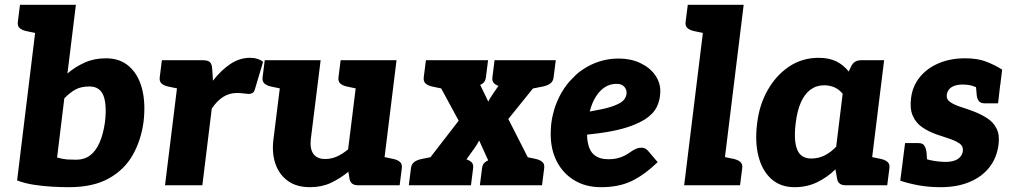

<svg xmlns="http://www.w3.org/2000/svg" viewBox="-20 -769 4199 797"><path d="M266 8Q236 8 198 6Q160 4 121 -2Q82 -8 51 -20L140 -749H295L260 -464Q293 -492 332 -509.5Q371 -527 420 -527Q478 -527 516 -493.5Q554 -460 569.5 -401Q585 -342 576 -264Q566 -188 531.5 -126.5Q497 -65 432 -28.5Q367 8 266 8ZM297 -106Q330 -106 354 -124Q378 -142 393.5 -177.5Q409 -213 416 -264Q424 -336 409 -373Q394 -410 351 -410Q317 -410 294.5 -398Q272 -386 247 -361L217 -115Q244 -108 259.5 -107Q275 -106 297 -106ZM160 -749 132 -631 89 -640Q71 -644 61.5 -652.5Q52 -661 54 -678L63 -749Z M665 0 729 -519H821Q844 -519 852 -510.5Q860 -502 861 -482L864 -434Q898 -478 936.5 -503.5Q975 -529 1017 -529Q1035 -529 1049 -524.5Q1063 -520 1072 -512L1038 -398Q1035 -387 1028 -383Q1021 -379 1012 -379Q1009 -379 993 -381Q977 -383 963 -383Q932 -383 906 -366.5Q880 -350 859 -318L820 0ZM749 -519 720 -401 677 -410Q660 -414 650.5 -422.5Q641 -431 643 -448L652 -519Z M1267 8Q1211 8 1175 -18Q1139 -44 1123.5 -88.5Q1108 -133 1115 -190L1156 -519H1311L1270 -190Q1266 -151 1281 -130Q1296 -109 1330 -109Q1356 -109 1379 -119.5Q1402 -130 1425 -149L1471 -519H1626L1562 0H1466Q1436 0 1431 -26L1426 -56Q1392 -28 1353.5 -10Q1315 8 1267 8ZM1542 0 1571 -118 1614 -109Q1631 -105 1640.5 -96.5Q1650 -88 1648 -71L1639 0ZM1176 -519 1147 -401 1104 -410Q1087 -414 1077.5 -422.5Q1068 -431 1070 -448L1079 -519ZM1491 -519 1462 -401 1419 -410Q1402 -414 1392.5 -422.5Q1383 -431 1385 -448L1394 -519Z M1677 0 1884 -268 1748 -519H1897Q1914 -519 1921 -514.5Q1928 -510 1933 -500L2007 -347Q2011 -356 2016.5 -364.5Q2022 -373 2028 -382L2108 -498Q2116 -509 2125 -514Q2134 -519 2145 -519H2287L2090 -275L2230 0H2081Q2065 0 2056 -8Q2047 -16 2041 -27L1969 -186Q1965 -178 1960.5 -170.5Q1956 -163 1951 -156L1859 -27Q1852 -17 1841 -8.5Q1830 0 1815 0H1677ZM1874 -481 1879 -519H1953L1948 -481ZM2085 -481 2090 -519H2164L2159 -481ZM2104 -38 2099 0H2025L2030 -38ZM1879 -38 1874 0H1800L1805 -38ZM1845 -519 1816 -401 1773 -410Q1756 -414 1746.5 -422.5Q1737 -431 1739 -448L1748 -519ZM2006 -519 1997 -448Q1995 -431 1983.5 -422.5Q1972 -414 1953 -410L1908 -401L1909 -519ZM2130 -519 2101 -401 2058 -410Q2041 -414 2031.5 -422.5Q2022 -431 2024 -448L2033 -519ZM2287 -519 2278 -448Q2276 -431 2264.5 -422.5Q2253 -414 2234 -410L2189 -401L2190 -519ZM2133 0 2162 -118 2205 -109Q2222 -105 2231.5 -96.5Q2241 -88 2239 -71L2230 0ZM1838 0 1867 -118 1910 -109Q1927 -105 1936.5 -96.5Q1946 -88 1944 -71L1935 0ZM1677 0 1686 -71Q1688 -88 1699.5 -96.5Q1711 -105 1730 -109L1775 -118L1774 0ZM1972 0 1981 -71Q1983 -88 1994.5 -96.5Q2006 -105 2025 -109L2070 -118L2069 0Z M2475 8Q2412 8 2365 -20Q2318 -48 2292 -97.5Q2266 -147 2266 -212Q2266 -232 2268 -252.5Q2270 -273 2275 -293Q2284 -332 2301.5 -367Q2319 -402 2344 -431Q2357 -445 2370.5 -458Q2384 -471 2400 -481Q2431 -502 2468.5 -514Q2506 -526 2548 -526Q2598 -526 2637.5 -507.5Q2677 -489 2699 -458Q2721 -427 2721 -391Q2721 -356 2707 -326.5Q2693 -297 2658 -274Q2634 -259 2600.5 -246.5Q2567 -234 2521.5 -225Q2476 -216 2417 -210Q2417 -203 2417.5 -196Q2418 -189 2419 -183Q2425 -144 2446.5 -126Q2468 -108 2506 -108Q2532 -108 2553 -115Q2574 -122 2588 -132Q2597 -138 2605.5 -143.5Q2614 -149 2623 -152.5Q2632 -156 2643 -156Q2659 -156 2670 -143L2710 -96Q2655 -43 2602 -17.5Q2549 8 2475 8ZM2428 -306Q2456 -311 2479.5 -316Q2503 -321 2520.5 -327Q2538 -333 2551 -340Q2566 -348 2573.5 -359.5Q2581 -371 2581 -385Q2581 -398 2571 -409.5Q2561 -421 2539 -421Q2513 -421 2491.5 -407.5Q2470 -394 2453.5 -368Q2437 -342 2428 -306Z M2820 0 2912 -749H3067L2975 0ZM2955 0 2984 -118 3027 -109Q3044 -105 3053.5 -96.5Q3063 -88 3061 -71L3052 0ZM2932 -749 2904 -631 2861 -640Q2843 -644 2833.5 -652.5Q2824 -661 2826 -678L2835 -749Z M3278 8Q3220 8 3182 -26Q3144 -60 3128.5 -120Q3113 -180 3123 -258Q3132 -334 3167 -395.5Q3202 -457 3256 -493Q3310 -529 3378 -529Q3422 -529 3452 -514Q3482 -499 3503 -472L3513 -493Q3525 -519 3554 -519H3650L3586 0H3490Q3460 0 3455 -26L3448 -66Q3413 -32 3371 -12Q3329 8 3278 8ZM3347 -111Q3378 -111 3403.5 -124Q3429 -137 3451 -160L3478 -380Q3462 -399 3442.5 -407Q3423 -415 3401 -415Q3369 -415 3344.5 -397Q3320 -379 3304.5 -344Q3289 -309 3283 -258Q3274 -186 3289 -148.5Q3304 -111 3347 -111ZM3566 0 3595 -118 3638 -109Q3655 -105 3664.5 -96.5Q3674 -88 3672 -71L3663 0Z M3885 8Q3834 8 3791.5 0Q3749 -8 3717 -19L3729 -111L3802 -122Q3810 -111 3842.5 -104Q3875 -97 3906 -97Q3938 -97 3956 -109Q3974 -121 3977 -142Q3979 -163 3961.5 -174.5Q3944 -186 3917 -194.5Q3890 -203 3865 -212Q3832 -224 3806.5 -242Q3781 -260 3768.5 -289.5Q3756 -319 3762 -363Q3768 -411 3797.5 -448Q3827 -485 3875.5 -506Q3924 -527 3987 -527Q4039 -527 4075.5 -512.5Q4112 -498 4140 -480L4132 -415L4059 -396Q4043 -402 4024 -410Q4005 -418 3976 -418Q3957 -418 3942.5 -413Q3928 -408 3920 -398.5Q3912 -389 3910 -375Q3908 -356 3925.5 -344.5Q3943 -333 3970 -324.5Q3997 -316 4023 -306Q4054 -294 4079 -277.5Q4104 -261 4117 -235Q4130 -209 4125 -169Q4118 -114 4087 -74.5Q4056 -35 4004.5 -13.5Q3953 8 3885 8ZM4028 -447 4132 -418 4123 -340H4067Q4050 -340 4042.5 -350.5Q4035 -361 4034 -379ZM3831 -68 3727 -97 3737 -175H3793Q3810 -175 3817 -164.5Q3824 -154 3826 -136Z"/></svg>

Font: Aleo Black
Style: Italic
Weight: 900
Italic angle: -7°
Designer: Alessio Laiso
Foundry: Alessio Laiso
Version: Version 2.001;gftools[0.9.29]